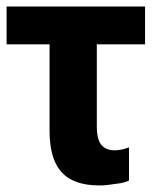

<svg xmlns="http://www.w3.org/2000/svg" viewBox="-20 -550 481 585"><path d="M0 -415H131V-153C131 -46 170 15 283 15C299 15 316 13 334 10C353 8 366 4 373 0V-101C359 -96 345 -92 330 -92C284 -92 275 -126 275 -165V-415H422V-530H0Z"/></svg>

Font: Cheyenne Sans
Style: Bold
Weight: 700
Designer: The Public Sans project authors (U.S. Web Design System), Libre Franklin designed by Pablo Impallari and Rodrigo Fuenzal
Foundry: The Cheyenne Sans Project Authors
Version: Version 2.007